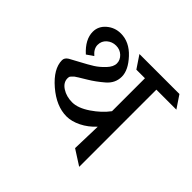

<svg xmlns="http://www.w3.org/2000/svg" viewBox="-162 -871 1059 1059"><g transform="rotate(45 367.0 -341.5)"><path d="M202 -328Q189 -316 188 -310Q187 -304 187 -300Q187 -267 220.5 -245.5Q254 -224 299 -224Q344 -224 399.5 -261.5Q455 -299 489 -345V-602H422L373 -675H685L734 -602H578V0L489 -57L494 -229Q458 -190 414.5 -168.5Q371 -147 332 -147Q252 -147 173.5 -214.5Q95 -282 95 -349Q95 -368 116 -381Q124 -386 169.5 -410Q215 -434 242 -451Q269 -468 295.5 -496Q322 -524 322 -550.5Q322 -577 301 -597Q280 -617 249.5 -617Q219 -617 196.5 -597.5Q174 -578 174 -547.5Q174 -517 205 -491L166 -464Q104 -520 104 -580Q104 -623 139 -653Q174 -683 221 -683Q287 -683 340 -626Q393 -569 393 -518Q393 -467 351.5 -431.5Q310 -396 270.5 -372.5Q231 -349 226 -345.5Q221 -342 217 -339.5Q213 -337 211.5 -336Q210 -335 206.5 -332.5Q203 -330 202 -328Z"/></g></svg>

Font: Halant Medium
Style: Regular
Weight: 500
Designer: Hitesh Malaviya (Devanagari), Satya Rajpurohit (Latin)
Foundry: Indian Type Foundry
Version: Version 1.101;PS 1.0;hotconv 1.0.78;makeotf.lib2.5.61930; tt